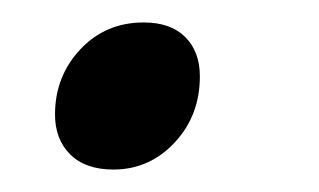

<svg xmlns="http://www.w3.org/2000/svg" viewBox="-20 -141 284 171"><path d="M29 -39Q29 -73 51.5 -97Q74 -121 108 -121Q132 -121 145 -108Q158 -95 158 -73Q158 -38 135.5 -14Q113 10 81 10Q56 10 42.5 -3.5Q29 -17 29 -39Z"/></svg>

Font: Trirong Medium
Style: Italic
Weight: 500
Italic angle: -12°
Designer: Katatrad Team
Foundry: CadsonDemak
Version: Version 1.001